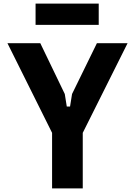

<svg xmlns="http://www.w3.org/2000/svg" viewBox="-20 -1038 740 1058"><path d="M202 -800 337 -520 348 -451H366L377 -520L514 -800H683L436 -306V0H267V-306L21 -800ZM176 -901V-1018H524V-901Z"/></svg>

Font: Martian Mono
Style: Bold
Weight: 700
Designer: Roman Shamin
Foundry: Evil Martians
Version: Version 1.000